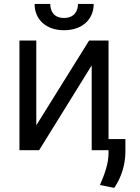

<svg xmlns="http://www.w3.org/2000/svg" viewBox="-20 -747 696 955"><path d="M160.5 -123.6V-545.5H76.7V0H174.7L436.1 -421.9V0H519.9V12.8C519.9 66.8 501.4 116.5 477.3 173.3L548.3 187.5C585.2 132.1 602.3 73.9 603.7 11.4V-55.4H519.9V-545.5H423.3ZM152 -727.3C152 -650.6 208.8 -596.6 298.3 -596.6C389.2 -596.6 446 -650.6 446 -727.3H367.9C367.9 -690.3 348 -657.7 298.3 -657.7C248.6 -657.7 230.1 -690.3 230.1 -727.3Z"/></svg>

Font: Magic Ui Pro
Style: Regular
Weight: 400
Designer: Stefan Endress, Andreas Faust
Version: Version 1.000;FEAKit 1.0